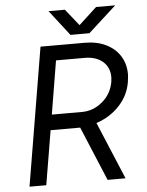

<svg xmlns="http://www.w3.org/2000/svg" viewBox="-59 -922 743 970"><g transform="rotate(-5 313.0 -437.5)"><path d="M168 -700H393Q454 -700 500 -677.5Q546 -655 571 -615Q596 -575 596 -523Q596 -511 592 -483Q581 -416 533.5 -365Q486 -314 416 -291L538 0H447L332 -275H317H182L136 0H51ZM348 -353Q406 -353 452.5 -392.5Q499 -432 509 -493Q511 -509 511 -515Q511 -565 477 -594.5Q443 -624 385 -624H240L195 -353ZM224 -875H307L374 -791L465 -875H562L420 -746H324Z"/></g></svg>

Font: Oak Sans
Style: Italic
Weight: 400
Italic angle: -9.49998°
Foundry: Erik Kennedy, Walven
Version: Version 1.000